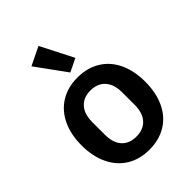

<svg xmlns="http://www.w3.org/2000/svg" viewBox="-243 -952 1078 1078"><g transform="rotate(-45 295.5 -413.5)"><path d="M365 -646 287 -608 157 -787 266 -840ZM42 -274Q42 -361 73 -425.5Q104 -490 161 -525Q218 -560 295 -560Q372 -560 429.5 -525Q487 -490 517.5 -425.5Q548 -361 548 -274Q548 -187 517.5 -122Q487 -57 429.5 -22Q372 13 295 13Q218 13 161 -22Q104 -57 73 -122Q42 -187 42 -274ZM414 -224V-323Q414 -387 382.5 -422Q351 -457 295 -457Q240 -457 208.5 -422.5Q177 -388 177 -323V-224Q177 -160 208 -125.5Q239 -91 295 -91Q351 -91 382.5 -125.5Q414 -160 414 -224Z"/></g></svg>

Font: IBM Plex Sans JP SemiBold
Style: Regular
Weight: 600
Designer: Mike Abbink; Paul van der Laan; Pieter van Rosmalen; Wujin Sim; Yejin Wi; Jinhee Kim; Boomi Park; Yona Kim; Kichan Ma
Foundry: Sandoll Inc.
Version: Version 1.001